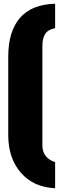

<svg xmlns="http://www.w3.org/2000/svg" viewBox="-20 -910 331 1022"><path d="M273.4 -47.4V91.8Q158.7 86.9 91.3 9.8Q23.9 -67.4 23.9 -190.9V-607.9Q23.9 -742.7 86.2 -814.7Q148.4 -886.7 273.4 -890.1V-759.8Q236.8 -753.4 221.2 -730.5Q205.6 -707.5 205.6 -663.6V-136.2Q205.6 -101.1 224.4 -78.4Q243.2 -55.7 273.4 -47.4Z"/></svg>

Font: Anton
Style: Regular
Weight: 400
Designer: Vernon Adams, Tural Alisoy
Foundry: Vernon Adams
Version: Version 2.300